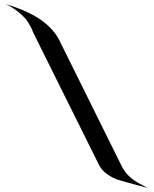

<svg xmlns="http://www.w3.org/2000/svg" viewBox="-20 -919 765 955"><path d="M713.2 15.8 664.7 -11.1Q610 -42.6 585.3 -92.6L275.3 -718.4Q219.5 -827.4 48.4 -885.8L7.9 -898.9Q63.7 -873.2 107.4 -825.3Q118.4 -812.6 137.9 -775.8Q142.1 -762.1 152.6 -742.1L472.6 -98.4Q493.7 -54.7 560.5 -26.8Q566.3 -24.7 604.5 -13.9Q642.6 -3.2 713.2 15.8Z"/></svg>

Font: MM Bagan
Style: Regular
Weight: 400
Designer: Khon Soe Zaw Thu
Version: Version 1.00 July 10, 2016, initial release